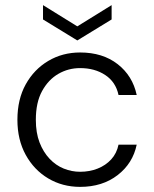

<svg xmlns="http://www.w3.org/2000/svg" viewBox="-20 -718 602 750"><path d="M293 12Q224 12 168.5 -21Q113 -54 80.5 -113Q48 -172 48 -250Q48 -330 80.5 -388.5Q113 -447 168.5 -480Q224 -513 293 -513Q381 -513 439.5 -467.5Q498 -422 514 -347H443Q432 -398 391 -425Q350 -452 293 -452Q247 -452 208 -429.5Q169 -407 144.5 -362.5Q120 -318 120 -250Q120 -199 134.5 -161.5Q149 -124 173.5 -98Q198 -72 229 -59.5Q260 -47 293 -47Q330 -47 361.5 -59.5Q393 -72 414.5 -95.5Q436 -119 443 -153H514Q499 -80 439.5 -34Q380 12 293 12ZM282 -560 148 -642V-698L282 -615L416 -698V-642Z"/></svg>

Font: DM Sans 18pt Light
Style: Regular
Weight: 300
Designer: Colophon Foundry, Jonny Pinhorn
Foundry: Colophon Foundry
Version: Version 4.004;gftools[0.9.30]